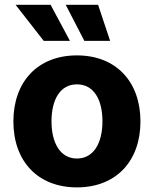

<svg xmlns="http://www.w3.org/2000/svg" viewBox="-20 -789 656 819"><path d="M308.1 10.3C476.1 10.3 579.1 -102.5 579.1 -271C579.1 -439.5 476.1 -552.7 308.1 -552.7C140.1 -552.7 37.1 -439.5 37.1 -271C37.1 -102.5 140.1 10.3 308.1 10.3ZM308.1 -112.8C237.3 -112.8 199.7 -178.7 199.7 -271.5C199.7 -365.2 237.3 -429.2 308.1 -429.2C379.4 -429.2 417 -365.2 417 -271.5C417 -178.7 379.4 -112.8 308.1 -112.8ZM339.8 -614.7H449.7L398.4 -768.6H260.3ZM166.5 -614.7H278.3L195.8 -768.6H46.4Z"/></svg>

Font: Raveo
Style: Bold
Weight: 700
Designer: Jakub Foglar, Rasmus Andersson (Inter)
Foundry: Jakubfoglar.com
Version: Version 1.100;Glyphs 3.2.3 (3260)